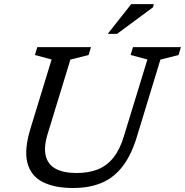

<svg xmlns="http://www.w3.org/2000/svg" viewBox="-20 -930 924 960"><path d="M218 -259.5Q198 -194 208.8 -150.5Q219.5 -107 258.8 -86Q298 -65 363 -65Q424 -65 469.5 -83.2Q515 -101.5 547.2 -142Q579.5 -182.5 599.5 -249L717 -632.5L633 -655L645 -694.5H884.5L873 -655L782 -632L665 -248Q637 -155.5 593.5 -98.8Q550 -42 488.8 -16Q427.5 10 345 10Q252.5 10 193.2 -20.2Q134 -50.5 117 -115.8Q100 -181 132 -286L238 -632.5L154.5 -655L166.5 -694.5H435L423 -655L332 -632ZM518.5 -760.5 636 -909.5H749L745 -893.5L565 -760.5Z"/></svg>

Font: Newsreader 10pt
Style: Italic
Weight: 400
Italic angle: -17°
Version: Version 1.003